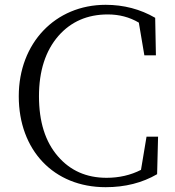

<svg xmlns="http://www.w3.org/2000/svg" viewBox="-20 -763 729 798"><path d="M419 15C500 15 571 -3 633 -39L637 -195H589L566 -57C523 -35 475 -24 423 -24C339 -24 272 -54 221 -113C168 -174 142 -257 142 -363C142 -468 169 -552 223 -614C275 -673 343 -703 428 -703C475 -703 518 -692 557 -669L580 -533H628L625 -689C563 -725 494 -743 419 -743C210 -743 58 -584 58 -363C58 -139 203 15 419 15Z"/></svg>

Font: AllPunType Light
Style: Regular
Weight: 300
Version: 1.0